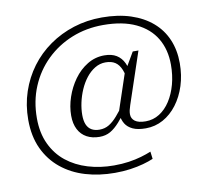

<svg xmlns="http://www.w3.org/2000/svg" viewBox="-88 -774 1109 1027"><g transform="rotate(-10 466.5 -260.5)"><path d="M455 155Q370 155 296 133Q222 111 166 65.5Q110 20 78.5 -47.5Q47 -115 47 -205Q47 -285 71 -356.5Q95 -428 138.5 -486.5Q182 -545 242.5 -587.5Q303 -630 375.5 -653Q448 -676 529 -676Q617 -676 685.5 -653.5Q754 -631 801.5 -590Q849 -549 873.5 -491.5Q898 -434 898 -363Q898 -298 880 -241.5Q862 -185 829.5 -142Q797 -99 753.5 -75Q710 -51 659 -51Q615 -51 588.5 -63.5Q562 -76 549 -97Q536 -118 533 -145L527 -147L606 -383L612 -384L661 -468H692L598 -188Q593 -173 590.5 -162Q588 -151 588 -140Q588 -116 607 -102Q626 -88 665 -88Q706 -88 740 -109.5Q774 -131 798.5 -169Q823 -207 836.5 -256.5Q850 -306 850 -363Q850 -445 814 -506Q778 -567 706.5 -601Q635 -635 529 -635Q437 -635 358 -603Q279 -571 219.5 -513Q160 -455 127 -376.5Q94 -298 94 -205Q94 -125 122.5 -64.5Q151 -4 200.5 35.5Q250 75 316 95Q382 115 457 115Q501 115 538 109.5Q575 104 606 95Q637 86 661 76L666 116Q643 126 610.5 135Q578 144 539 149.5Q500 155 455 155ZM408 -49Q368 -49 338.5 -65Q309 -81 293 -112Q277 -143 277 -187Q277 -236 294 -286.5Q311 -337 341.5 -379.5Q372 -422 414.5 -448Q457 -474 507 -474Q547 -474 573 -458Q599 -442 613 -412Q627 -382 631 -340L608 -301Q604 -350 592 -379.5Q580 -409 559.5 -422.5Q539 -436 507 -436Q476 -436 449 -419.5Q422 -403 401 -376Q380 -349 365.5 -315.5Q351 -282 343.5 -247Q336 -212 336 -180Q336 -149 344.5 -128.5Q353 -108 370.5 -97.5Q388 -87 414 -87Q443 -87 466 -101Q489 -115 511.5 -141Q534 -167 558 -200L574 -178Q543 -136 517.5 -107Q492 -78 466.5 -63.5Q441 -49 408 -49Z"/></g></svg>

Font: Roboto Serif ExtraLight
Style: Italic
Weight: 250
Italic angle: -10°
Designer: Greg Gazdowicz
Foundry: Commercial Type
Version: Version 1.008